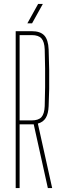

<svg xmlns="http://www.w3.org/2000/svg" viewBox="-20 -959 314 979"><path d="M60 0V-800H142Q185.5 -800 205.8 -778.2Q226 -756.5 228 -707Q230 -653 230.8 -602.8Q231.5 -552.5 230.8 -506.2Q230 -460 228 -418Q226.5 -379 213.2 -357.5Q200 -336 173 -329L246 0H224L152 -325H80V0ZM80 -345H141Q176.5 -345 191.5 -362Q206.5 -379 208 -418Q209.5 -466 210 -514.2Q210.5 -562.5 210 -610.8Q209.5 -659 208 -707Q206.5 -746 191.5 -763Q176.5 -780 142 -780H80ZM119.5 -840 174.5 -939H198.5L143.5 -840Z"/></svg>

Font: Big Shoulders Display SC Thin
Style: Regular
Weight: 100
Designer: Patric King
Foundry: XO Type Co
Version: Version 2.002